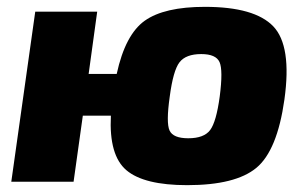

<svg xmlns="http://www.w3.org/2000/svg" viewBox="-20 -531 891 561"><path d="M239 -315H321Q346 -430 403 -470.5Q460 -511 579 -511Q724 -511 778.5 -454Q833 -397 811 -240Q790 -91 729 -40.5Q668 10 527 10Q401 10 349.5 -33.5Q298 -77 304 -193H222L195 0H13L83 -497H264ZM622 -249Q632 -326 621.5 -349.5Q611 -373 568 -373Q523 -373 504.5 -349Q486 -325 476 -249Q465 -172 475.5 -149.5Q486 -127 530 -127Q576 -127 594 -151Q612 -175 622 -249Z"/></svg>

Font: Ezarion Extra Bold
Style: Italic
Weight: 800
Italic angle: -8°
Designer: Natanael Gama
Version: Version 1.001;PS 001.001;hotconv 1.0.70;makeotf.lib2.5.58329